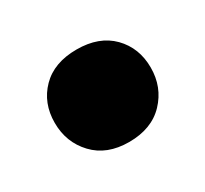

<svg xmlns="http://www.w3.org/2000/svg" viewBox="-61 -488 401 375"><g transform="rotate(-30 140.0 -301.0)"><path d="M139.5 -197Q89.5 -197 60.8 -227.5Q32 -258 32 -302Q32 -346.5 60.8 -375.8Q89.5 -405 140.5 -405Q191 -405 219.8 -375.8Q248.5 -346.5 248.5 -302Q248.5 -258 219.5 -227.5Q190.5 -197 139.5 -197Z"/></g></svg>

Font: Heraclito ExtraBold
Style: Regular
Weight: 800
Designer: Kostas Bartsokas (font) & Cristiano Sobral (main changes)
Foundry: Kostas Bartsokas (font) & Cristiano Sobral (main changes)
Version: Version 1.00;July 8, 2020;FontCreator 13.0.0.2655 64-bit